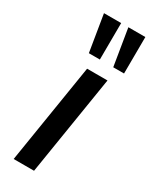

<svg xmlns="http://www.w3.org/2000/svg" viewBox="-195 -787 657 832"><g transform="rotate(30 133.5 -371.5)"><path d="M37 0 117 -498H219L139 0ZM212 -560 182 -743H267L266 -560ZM90 -560 60 -743H146L145 -560Z"/></g></svg>

Font: Nunito Sans 7pt Condensed SemiBold
Style: Italic
Weight: 600
Width: 3
Italic angle: -9°
Designer: Vernon Adams
Foundry: Vernon Adams
Version: Version 3.101;gftools[0.9.27]